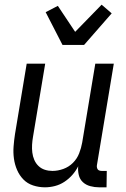

<svg xmlns="http://www.w3.org/2000/svg" viewBox="-20 -792 540 820"><path d="M172 8Q146 8 121.5 0Q97 -8 80 -25.5Q63 -43 53 -66Q43 -89 39.5 -114.5Q36 -140 38 -166.5Q40 -193 44 -219L94 -520H173L121 -208Q118 -191 117 -174Q116 -157 118 -140.5Q120 -124 126.5 -109Q133 -94 144.5 -83Q156 -72 171.5 -67Q187 -62 204 -62Q227 -62 250.5 -70.5Q274 -79 291.5 -96.5Q309 -114 318 -137Q327 -160 331 -183L387 -520H466L394 -87Q393 -82 394 -77Q395 -72 397.5 -68.5Q400 -65 405 -63.5Q410 -62 415 -62H436L435 8H403Q384 8 365.5 3Q347 -2 334 -14Q321 -26 316.5 -44.5Q312 -63 314 -82Q304 -62 289 -45Q274 -28 255 -15.5Q236 -3 214.5 2.5Q193 8 172 8ZM247 -600 175 -740 227 -767 301 -656 414 -772 457 -735 339 -600Z"/></svg>

Font: Iosevka Term Curly
Style: Italic
Weight: 400
Italic angle: -9°
Designer: Belleve Invis
Foundry: Belleve Invis
Version: Version 32.3.0